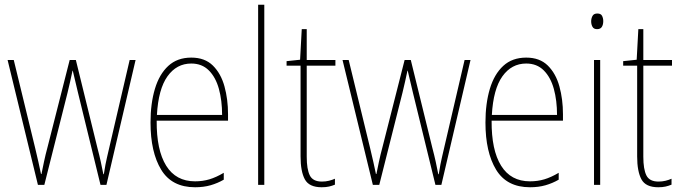

<svg xmlns="http://www.w3.org/2000/svg" viewBox="-20 -873 2873 810"><path d="M309 -482Q297 -531 287 -575H286Q281 -552 276 -529Q271 -506 265 -482L167 -93H140L12 -620H38L128 -250Q136 -216 142 -190Q148 -164 153 -139H155Q159 -159 165.5 -190Q172 -221 181 -254L274 -620H300L391 -249Q399 -219 405 -191.5Q411 -164 416 -138H418Q422 -163 425 -179Q428 -195 431.5 -209.5Q435 -224 440 -246L527 -620H552L429 -93H404Z M787 -630Q844 -630 878 -596.5Q912 -563 927 -508.5Q942 -454 942 -391V-364H641Q640 -240 681 -174Q722 -108 803 -108Q835 -108 863.5 -116.5Q892 -125 924 -144V-115Q898 -100 868.5 -91.5Q839 -83 803 -83Q705 -83 660 -157Q615 -231 615 -356Q615 -436 633.5 -498Q652 -560 690 -595Q728 -630 787 -630ZM787 -605Q725 -605 686.5 -551Q648 -497 642 -388H917Q917 -449 903.5 -498Q890 -547 861 -576Q832 -605 787 -605Z M1095 -93H1069V-853H1095Z M1338 -107Q1354 -107 1368 -110.5Q1382 -114 1393 -119V-94Q1381 -89 1368 -86Q1355 -83 1337 -83Q1284 -83 1266 -116.5Q1248 -150 1248 -213V-596H1189V-615L1246 -621L1253 -750H1274V-620H1395V-596H1274V-212Q1274 -159 1287 -133Q1300 -107 1338 -107Z M1722 -482Q1710 -531 1700 -575H1699Q1694 -552 1689 -529Q1684 -506 1678 -482L1580 -93H1553L1425 -620H1451L1541 -250Q1549 -216 1555 -190Q1561 -164 1566 -139H1568Q1572 -159 1578.5 -190Q1585 -221 1594 -254L1687 -620H1713L1804 -249Q1812 -219 1818 -191.5Q1824 -164 1829 -138H1831Q1835 -163 1838 -179Q1841 -195 1844.5 -209.5Q1848 -224 1853 -246L1940 -620H1965L1842 -93H1817Z M2200 -630Q2257 -630 2291 -596.5Q2325 -563 2340 -508.5Q2355 -454 2355 -391V-364H2054Q2053 -240 2094 -174Q2135 -108 2216 -108Q2248 -108 2276.5 -116.5Q2305 -125 2337 -144V-115Q2311 -100 2281.5 -91.5Q2252 -83 2216 -83Q2118 -83 2073 -157Q2028 -231 2028 -356Q2028 -436 2046.5 -498Q2065 -560 2103 -595Q2141 -630 2200 -630ZM2200 -605Q2138 -605 2099.5 -551Q2061 -497 2055 -388H2330Q2330 -449 2316.5 -498Q2303 -547 2274 -576Q2245 -605 2200 -605Z M2500 -816Q2515 -816 2520 -806Q2525 -796 2525 -784Q2525 -769 2519 -759.5Q2513 -750 2499 -750Q2485 -750 2479.5 -760Q2474 -770 2474 -783Q2474 -795 2479.5 -805.5Q2485 -816 2500 -816ZM2512 -620V-93H2486V-620Z M2758 -107Q2774 -107 2788 -110.5Q2802 -114 2813 -119V-94Q2801 -89 2788 -86Q2775 -83 2757 -83Q2704 -83 2686 -116.5Q2668 -150 2668 -213V-596H2609V-615L2666 -621L2673 -750H2694V-620H2815V-596H2694V-212Q2694 -159 2707 -133Q2720 -107 2758 -107Z"/></svg>

Font: Noto Sans Telugu UI Condensed Thin
Style: Regular
Weight: 100
Width: 3
Designer: Jelle Bosma - Monotype Design Team
Foundry: Monotype Imaging Inc.
Version: Version 2.005; ttfautohint (v1.8.4.7-5d5b)